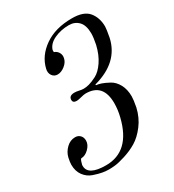

<svg xmlns="http://www.w3.org/2000/svg" viewBox="-166 -768 791 872"><g transform="rotate(-30 229.0 -332.5)"><path d="M149 7Q134 7 116 4Q98 1 71.5 -8Q45 -17 28 -40Q11 -63 11 -97Q11 -111 16 -133Q22 -158 42 -177.5Q62 -197 88 -197Q104 -197 114 -186.5Q124 -176 124 -159Q124 -138 105 -119Q86 -100 65 -100Q60 -98 55 -78Q53 -74 53 -67Q53 -16 147 -16Q273 -16 311 -172Q320 -208 320 -242Q320 -345 229 -345Q220 -345 203 -340.5Q186 -336 178 -336Q158 -336 158 -352Q158 -374 187 -374Q197 -374 210 -371Q223 -368 233 -368Q245 -368 261 -372Q277 -376 301.5 -388.5Q326 -401 348 -433.5Q370 -466 381 -513Q388 -548 388 -568Q388 -611 368.5 -631.5Q349 -652 318 -652Q276 -652 241.5 -636Q207 -620 198 -591V-580Q213 -575 220.5 -561.5Q228 -548 224 -532Q220 -513 201 -498Q182 -483 163 -483Q145 -483 135 -497.5Q125 -512 130 -532Q144 -592 201 -632Q258 -672 346 -672Q408 -672 433 -641Q458 -610 458 -564Q458 -552 450 -509Q425 -396 291 -359Q288 -359 288 -357Q288 -354 289 -354Q301 -353 315.5 -348Q330 -343 352.5 -331Q375 -319 389.5 -292.5Q404 -266 404 -229Q404 -212 397 -175Q386 -127 358.5 -91Q331 -55 301 -37Q271 -19 236 -8Q201 3 182 5Q163 7 149 7Z"/></g></svg>

Font: HK Venetian
Style: Italic
Weight: 400
Italic angle: -12°
Version: Version 1.000;PS 001.000;hotconv 1.0.88;makeotf.lib2.5.64775